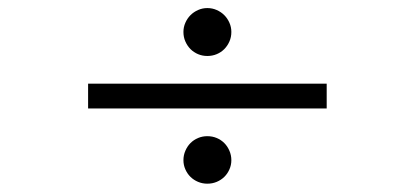

<svg xmlns="http://www.w3.org/2000/svg" viewBox="-20 -521 1002 464"><path d="M539.1 -133.8Q539.1 -122.1 534.4 -111.6Q529.8 -101.1 522 -93.5Q514.2 -85.9 503.7 -81.5Q493.2 -77.1 481 -77.1Q469.2 -77.1 458.7 -81.5Q448.2 -85.9 440.4 -93.5Q432.6 -101.1 428 -111.6Q423.3 -122.1 423.3 -133.8Q423.3 -146 428 -156.7Q432.6 -167.5 440.4 -175.3Q448.2 -183.1 458.7 -187.5Q469.2 -191.9 481 -191.9Q493.2 -191.9 503.7 -187.5Q514.2 -183.1 522 -175.3Q529.8 -167.5 534.4 -156.7Q539.1 -146 539.1 -133.8ZM192.9 -258.8V-318.8H769.5V-258.8ZM539.1 -443.8Q539.1 -431.2 534.4 -420.7Q529.8 -410.2 522 -402.3Q514.2 -394.5 503.7 -390.1Q493.2 -385.7 481 -385.7Q469.2 -385.7 458.7 -390.1Q448.2 -394.5 440.4 -402.3Q432.6 -410.2 428 -420.7Q423.3 -431.2 423.3 -443.8Q423.3 -455.6 428 -466.1Q432.6 -476.6 440.4 -484.4Q448.2 -492.2 458.7 -496.8Q469.2 -501.5 481 -501.5Q493.2 -501.5 503.7 -496.8Q514.2 -492.2 522 -484.4Q529.8 -476.6 534.4 -466.1Q539.1 -455.6 539.1 -443.8Z"/></svg>

Font: Doulos SIL
Style: Regular
Weight: 400
Designer: Walt Agee, Victor Gaultney, Peter Martin, Debbi Hosken
Foundry: SIL International
Version: Version 4.110; 2011; Maintenance release